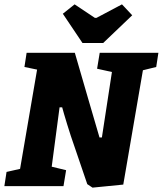

<svg xmlns="http://www.w3.org/2000/svg" viewBox="-39 -853 746 880"><path d="M677 -546 616 -531 526 -7 385 7 361 -9 301 -185Q286 -227 269 -282.5Q252 -338 246 -361H234L198 -89L264 -73L252 0H-19L-9 -65L53 -79L131 -534L73 -546L83 -611H304L367 -394L417 -223H428L474 -523L406 -538L418 -611H687ZM249 -790 303 -833 396 -771H403L520 -833L567 -783L434 -656H339Z"/></svg>

Font: Grenze ExtraBold
Style: Italic
Weight: 800
Italic angle: -10°
Designer: Renata Polastri
Foundry: Omnibus-Type
Version: Version 1.002; ttfautohint (v1.8)